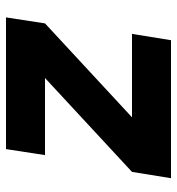

<svg xmlns="http://www.w3.org/2000/svg" viewBox="5 -595 590 640"><g transform="rotate(-90 300.0 -275.0)"><path d="M486 0H26L47 -130L360 -420H103L123 -550H562L542 -420L229 -130H507Z"/></g></svg>

Font: JetBrains Mono Extra Bold
Style: Italic
Weight: 800
Italic angle: -9°
Monospace: yes
Designer: Philipp Nurullin, Konstantin Bulenkov
Foundry: JetBrains
Version: 2.002